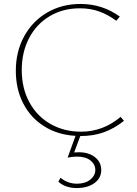

<svg xmlns="http://www.w3.org/2000/svg" viewBox="-20 -683 695 971"><path d="M492 177Q492 218 457.5 243Q423 268 368 268Q311 268 275 236L286 216Q323 246 369 246Q411 246 436.5 225.5Q462 205 462 177Q462 148 437.5 128.5Q413 109 369 109Q347 109 322 114L362 4Q273 -1 204.5 -43.5Q136 -86 98 -159Q60 -232 60 -325Q60 -422 102 -499Q144 -576 218.5 -619.5Q293 -663 387 -663Q498 -663 586 -599L568 -578Q526 -609 481.5 -625Q437 -641 384 -641Q298 -641 231 -601Q164 -561 127 -490Q90 -419 90 -329Q90 -237 128.5 -166Q167 -95 235.5 -56Q304 -17 390 -17Q501 -17 590 -92L607 -72Q558 -33 505 -14Q452 5 388 5H386L355 88Q363 87 379 87Q429 87 460.5 112Q492 137 492 177Z"/></svg>

Font: Ysabeau Extralight
Style: Regular
Weight: 200
Designer: Christian Thalmann (Catharsis Fonts)
Version: Version 0.003